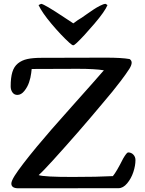

<svg xmlns="http://www.w3.org/2000/svg" viewBox="-20 -989 760 1009"><path d="M544.9 -962.4Q532.2 -930.2 476.1 -864.3Q419.9 -798.3 384.3 -764.6Q370.1 -751 364.7 -751Q359.4 -751 344.2 -764.6Q301.3 -803.7 251.2 -863Q201.2 -922.4 182.6 -962.4L196.3 -968.8Q212.9 -967.3 316.4 -898.4L365.2 -866.2L389.6 -883.8L410.2 -896.5Q415 -899.9 436 -914.6Q457 -929.2 471.9 -939.2Q486.8 -949.2 505.4 -958.7Q523.9 -968.3 534.7 -968.8ZM691.9 -147.9Q691.9 -118.7 680.7 -84.7Q669.4 -50.8 648.2 -25.4Q627 0 602.5 0L76.7 0.5Q39.6 0.5 39.6 -24.4Q39.6 -37.6 57.6 -66.4Q89.4 -116.2 173.3 -217.8Q235.8 -293.5 357.9 -429.9Q480 -566.4 525.9 -619.6Q479 -627.4 388.7 -627.4L146.5 -626.5L144 -605Q141.1 -581.1 132.8 -556.4Q124.5 -531.7 107.9 -511Q91.3 -490.2 71.3 -490.2Q54.7 -490.2 45.4 -503.4Q36.1 -516.6 36.1 -535.2Q36.1 -581.1 44.9 -610.1Q53.7 -639.2 74.2 -655.8Q94.7 -672.4 123.5 -678.7Q152.3 -685.1 197.8 -685.1L536.1 -686Q619.6 -686 660.6 -678.7L660.2 -679.2Q671.9 -671.9 671.9 -659.7Q671.9 -647 660.2 -627.9Q642.1 -599.6 614.3 -563.2Q586.4 -526.9 570.8 -507.8Q555.2 -488.8 518.1 -444.8Q393.1 -294.9 258.3 -146.5Q206.1 -88.9 183.1 -68.8Q210.4 -59.1 360.4 -59.1Q493.2 -59.1 573.2 -63.5Q592.3 -86.4 627.4 -156.2Q646 -188 653.3 -188Q669.9 -188 680.9 -176.3Q691.9 -164.6 691.9 -147.9Z"/></svg>

Font: Corben
Style: Regular
Weight: 400
Designer: vernon adams
Foundry: vernon adams
Version: Version 1.100